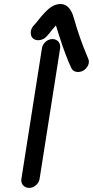

<svg xmlns="http://www.w3.org/2000/svg" viewBox="-20 -828 455 939"><path d="M253.5 -703.6C253.8 -702.9 254.7 -700 255.2 -698.4L268.5 -655.9C277.7 -626.5 289.2 -591.4 300.1 -564.4C307.9 -546.9 312.6 -529.1 322.8 -508.8L327.6 -497.5C338.2 -471.8 368.1 -472.2 386.7 -482.4C404.9 -492.5 423.3 -518.4 410.5 -543.4L405.8 -554.6C383 -608.1 359.3 -675 342.5 -735C337.2 -753.9 322 -814.6 266.9 -807.8C232.6 -803.6 210.6 -777.8 195.9 -763.1C180.2 -747.5 158.2 -717 150.3 -709C145.6 -704.3 131.1 -690.8 130.4 -668.9C129 -625.6 180.6 -620.8 206.9 -648.8C219.5 -661.6 238.2 -687.7 253.5 -703.6ZM185.1 -592 84.6 47C80.6 72.3 98.7 91 122.2 91C145.6 91 169.6 72.3 173.6 47L274.1 -592C277.9 -616.1 261.9 -637 236.6 -637C211.4 -637 188.9 -616.1 185.1 -592Z"/></svg>

Font: Just Breathe
Style: BdObl3
Weight: 400
Foundry: Cannot Into Space Fonts
Version: Version 0.72